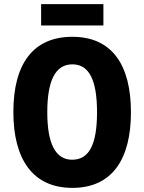

<svg xmlns="http://www.w3.org/2000/svg" viewBox="-20 -904 702 934"><path d="M483 -884H180V-780H483ZM617 -358C617 -588 525 -725 332 -725C141 -725 45 -593 45 -359C45 -130 139 10 332 10C525 10 617 -129 617 -358ZM210 -358C210 -509 248 -591 332 -591C415 -591 452 -512 452 -358C452 -204 415 -127 331 -127C249 -127 210 -207 210 -358Z"/></svg>

Font: Noto Sans Georgian Condensed ExtraBold
Style: Regular
Weight: 800
Width: 3
Designer: Monotype Design Team, Akaki Razmadze
Foundry: Google LLC
Version: Version 2.005